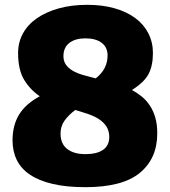

<svg xmlns="http://www.w3.org/2000/svg" viewBox="-20 -769 705 796"><path d="M334 7Q255 7 198 -6.5Q141 -20 104 -45Q67 -70 49.5 -106Q32 -142 32 -187Q32 -250 59.5 -294.5Q87 -339 145 -370Q106 -396 80.5 -437.5Q55 -479 55 -549Q55 -594 75.5 -631Q96 -668 134 -694Q172 -720 224.5 -734.5Q277 -749 342 -749Q405 -749 455.5 -734.5Q506 -720 541 -694Q576 -668 595 -631Q614 -594 614 -549Q614 -496 595.5 -461.5Q577 -427 527 -396Q549 -384 568 -368.5Q587 -353 601.5 -331Q616 -309 624 -281Q632 -253 632 -216Q632 -112 560 -52.5Q488 7 334 7ZM433 -201Q433 -226 421.5 -244Q410 -262 391 -274.5Q372 -287 346 -296Q320 -305 292 -313Q265 -293 248 -269.5Q231 -246 231 -215Q231 -173 258.5 -151.5Q286 -130 334 -130Q382 -130 407.5 -148Q433 -166 433 -201ZM243 -536Q243 -515 253.5 -500.5Q264 -486 282 -475.5Q300 -465 324.5 -458Q349 -451 377 -444Q403 -465 414.5 -488.5Q426 -512 426 -539Q426 -573 401.5 -591.5Q377 -610 334 -610Q292 -610 267.5 -591Q243 -572 243 -536Z"/></svg>

Font: Encode Sans Narrow
Style: Black
Weight: 900
Designer: Pablo Impallari, Andres Torresi
Foundry: Pablo Impallari, Andres Torresi
Version: Version 1.000; ttfautohint (v1.00) -l 8 -r 50 -G 200 -x 14 -